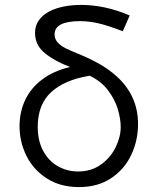

<svg xmlns="http://www.w3.org/2000/svg" viewBox="-20 -755 640 781"><path d="M59.5 -241.5Q59.5 -299 82.2 -347.8Q105 -396.5 151.2 -431.5Q197.5 -466.5 265 -482.5Q204 -505.5 163.2 -538.2Q122.5 -571 122.5 -621Q122.5 -656.5 146 -682.2Q169.5 -708 212 -721.5Q254.5 -735 309.5 -735Q408 -735 507.5 -692L479.5 -628Q415 -652.5 377.5 -660.8Q340 -669 306 -669Q202 -669 202 -615.5Q202 -596 214.8 -582.2Q227.5 -568.5 245.8 -559.2Q264 -550 298.5 -536Q345 -517 383.8 -495.2Q422.5 -473.5 455 -444Q541.5 -365.5 541.5 -250.5Q541.5 -183.5 513.8 -124.8Q486 -66 431.8 -30Q377.5 6 301.5 6Q225.5 6 170.8 -29Q116 -64 87.8 -120.8Q59.5 -177.5 59.5 -241.5ZM471 -238.5Q471 -269.5 460 -308.5Q449 -347.5 420.8 -385.8Q392.5 -424 345 -447Q243 -430.5 188.2 -380.2Q133.5 -330 133.5 -239Q133.5 -182 155.8 -141Q178 -100 215.5 -78.8Q253 -57.5 298 -57.5Q351.5 -57.5 390.8 -85.8Q430 -114 450.5 -156.2Q471 -198.5 471 -238.5Z"/></svg>

Font: JuliaMono Light
Style: Regular
Weight: 300
Monospace: yes
Designer: cormullion
Foundry: corm
Version: Version 0.054; ttfautohint (v1.8.4)